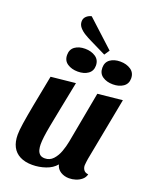

<svg xmlns="http://www.w3.org/2000/svg" viewBox="-171 -1027 915 1142"><g transform="rotate(20 286.5 -456.0)"><path d="M176 20Q130 20 98 3.5Q66 -13 50 -44Q34 -75 34 -120Q34 -146 41 -192.5Q48 -239 62.5 -316Q77 -393 100 -510L255 -526Q234 -421 220 -350.5Q206 -280 197.5 -235Q189 -190 185.5 -161.5Q182 -133 182 -113Q182 -95 186 -79Q190 -63 201 -52.5Q212 -42 233 -42Q264 -42 285 -64.5Q306 -87 318 -120Q330 -153 336 -185L396 -510L552 -526L476 -127Q475 -118 473 -106Q471 -94 471 -85Q471 -68 480 -55.5Q489 -43 509 -41Q504 -20 487.5 -6.5Q471 7 450.5 13.5Q430 20 409 20Q379 20 355.5 5.5Q332 -9 325 -37Q301 -8 260 6Q219 20 176 20ZM355 -743 253 -793Q232 -803 210.5 -816Q189 -829 175 -845.5Q161 -862 161 -883Q161 -902 174.5 -915Q188 -928 207 -932L377 -776ZM241 -594Q202 -594 175 -612Q148 -630 148 -666Q148 -701 173 -719Q198 -737 237 -737Q276 -737 303.5 -718.5Q331 -700 331 -664Q331 -630 305.5 -612Q280 -594 241 -594ZM463 -594Q424 -594 397.5 -612Q371 -630 371 -666Q371 -701 396 -719Q421 -737 460 -737Q499 -737 526.5 -718.5Q554 -700 554 -664Q554 -630 528 -612Q502 -594 463 -594Z"/></g></svg>

Font: Sansita Swashed Light SemiBold
Style: Regular
Weight: 600
Version: Version 1.003